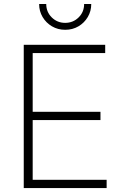

<svg xmlns="http://www.w3.org/2000/svg" viewBox="-20 -955 626 975"><path d="M100.6 0V-727.5H514.2V-685.5H146V-387.2H490.2V-345.2H146V-42H521.5V0ZM311 -803.7Q273.9 -803.7 243.9 -821.3Q213.9 -838.9 196.3 -868.7Q178.7 -898.4 178.7 -934.6H214.8Q214.8 -894 242.9 -866.5Q271 -838.9 311 -838.9Q351.1 -838.9 379.2 -866.5Q407.2 -894 407.2 -934.6H443.4Q443.4 -898.4 425.8 -868.7Q408.2 -838.9 378.4 -821.3Q348.6 -803.7 311 -803.7Z"/></svg>

Font: Inter 17pt ExtraLight
Style: Regular
Weight: 250
Version: Version 4.001;git-66647c0bb